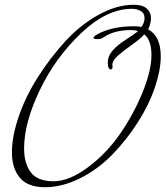

<svg xmlns="http://www.w3.org/2000/svg" viewBox="-20 -763 694 805"><path d="M601 -640Q654 -612 654 -527Q654 -469 629 -395.5Q604 -322 557.5 -249.5Q511 -177 451.5 -115.5Q392 -54 316.5 -16Q241 22 169 22Q97 22 63.5 -17.5Q30 -57 30 -124Q30 -191 58.5 -274.5Q87 -358 138.5 -439Q190 -520 253 -589Q316 -658 392.5 -700.5Q469 -743 541 -743Q578 -743 595.5 -727Q613 -711 613 -687.5Q613 -664 601 -640ZM451 -491 452 -484Q452 -472 445 -472Q432 -472 432 -500Q432 -528 452.5 -551.5Q473 -575 509.5 -598Q546 -621 559 -633Q543 -637 532 -637Q458 -637 415 -607Q405 -599 388.5 -599Q372 -599 372 -604.5Q372 -610 384 -617Q446 -653 544 -653Q560 -653 573 -650Q586 -668 586 -688Q586 -708 570 -717Q554 -726 533 -726Q427 -726 319 -623Q211 -520 146 -383.5Q81 -247 81 -141Q81 -77 109.5 -40Q138 -3 204 -3Q270 -3 348 -61Q426 -119 483.5 -202Q541 -285 578 -376.5Q615 -468 615 -531.5Q615 -595 585 -619Q567 -599 531.5 -574Q496 -549 473.5 -529Q451 -509 451 -491Z"/></svg>

Font: Mrs Saint Delafield
Style: Regular
Weight: 400
Designer: Alejandro Paul
Foundry: Alejandro Paul
Version: Version 1.001